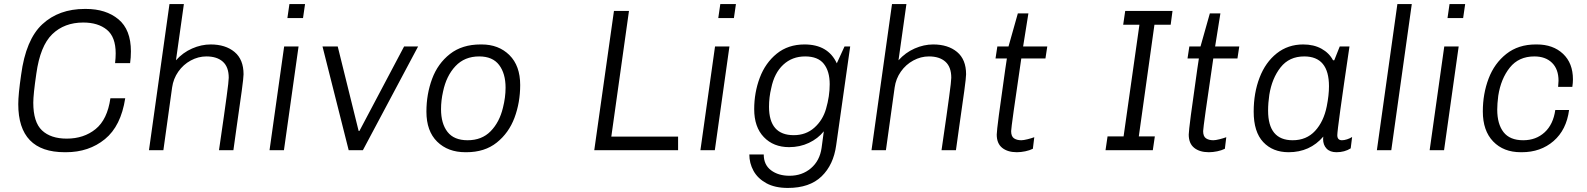

<svg xmlns="http://www.w3.org/2000/svg" viewBox="-20 -740 7817 946"><path d="M625 -487Q625 -456 621 -429H547Q550 -455 550 -477Q550 -558 506.5 -593.5Q463 -629 390 -629Q297 -629 237.5 -571.5Q178 -514 159 -377Q144 -275 144 -234Q144 -138 187 -97.5Q230 -57 309 -57Q393 -57 451 -104Q509 -151 524 -256H597Q576 -119 497 -54.5Q418 10 305 10H299Q70 10 70 -227Q70 -275 84 -371Q107 -545 188.5 -620.5Q270 -696 398 -696H403Q502 -696 563.5 -645Q625 -594 625 -487Z M1180 -374Q1180 -358 1171 -291.5Q1162 -225 1146 -115Q1146 -113 1130 0H1059L1083 -166Q1086 -187 1096.5 -263.5Q1107 -340 1107 -357Q1107 -410 1078 -436Q1049 -462 997 -462Q957 -462 920 -442Q883 -422 858.5 -387Q834 -352 828 -309L785 0H714L815 -720H886L847 -443Q881 -481 926.5 -501Q972 -521 1018 -521Q1091 -521 1135.5 -484Q1180 -447 1180 -374Z M1473 -651H1396L1406 -720H1483ZM1379 0H1308L1380 -511H1451Z M1747 -95H1751L1971 -511H2040L1768 0H1698L1569 -511H1644Z M2543 -321Q2543 -235 2515 -160Q2487 -85 2427.5 -37.5Q2368 10 2278 10H2273Q2187 10 2134 -42Q2081 -94 2081 -190Q2081 -276 2109 -351.5Q2137 -427 2197 -474Q2257 -521 2348 -521H2353Q2437 -521 2490 -468.5Q2543 -416 2543 -321ZM2163 -289Q2153 -245 2153 -202Q2153 -131 2185 -90Q2217 -49 2284 -49Q2354 -49 2397.5 -93.5Q2441 -138 2458 -209Q2471 -260 2471 -308Q2471 -378 2439 -420Q2407 -462 2341 -462Q2269 -462 2224 -414Q2179 -366 2163 -289Z M3079 -686 2992 -67H3321V0H2908L3005 -686Z M3596 -651H3519L3529 -720H3606ZM3502 0H3431L3503 -511H3574Z M4103 -428 4141 -511H4169L4100 -25Q4087 72 4028 129Q3969 186 3862 186Q3798 186 3755.5 162.5Q3713 139 3692.5 101.5Q3672 64 3672 21H3743Q3743 72 3779 99Q3815 126 3870 126Q3932 126 3975.5 89Q4019 52 4028 -11L4039 -93Q4010 -57 3965.5 -36Q3921 -15 3868 -15Q3791 -15 3743.5 -64.5Q3696 -114 3696 -202Q3696 -284 3723.5 -357Q3751 -430 3807 -475.5Q3863 -521 3944 -521Q4060 -521 4103 -428ZM3780 -306Q3769 -261 3769 -214Q3769 -74 3891 -74Q3951 -74 3992.5 -111Q4034 -148 4050 -204Q4068 -266 4068 -325Q4068 -389 4039 -425.5Q4010 -462 3947 -462Q3883 -462 3839 -421Q3795 -380 3780 -306Z M4740 -374Q4740 -358 4731 -291.5Q4722 -225 4706 -115Q4706 -113 4690 0H4619L4643 -166Q4646 -187 4656.5 -263.5Q4667 -340 4667 -357Q4667 -410 4638 -436Q4609 -462 4557 -462Q4517 -462 4480 -442Q4443 -422 4418.5 -387Q4394 -352 4388 -309L4345 0H4274L4375 -720H4446L4407 -443Q4441 -481 4486.5 -501Q4532 -521 4578 -521Q4651 -521 4695.5 -484Q4740 -447 4740 -374Z M5047 -674 5021 -511H5140L5131 -452H5012Q4962 -114 4962 -94Q4962 -68 4976 -58.5Q4990 -49 5012 -49Q5023 -49 5043 -54Q5063 -59 5076 -64L5069 -7Q5053 1 5031.5 5.5Q5010 10 4990 10Q4945 10 4918 -11.5Q4891 -33 4891 -77Q4891 -107 4933 -399Q4939 -435 4941 -452H4885L4894 -511H4949L4995 -674Z M5748 -618H5668L5591 -68H5670L5660 0H5427L5437 -68H5516L5594 -618H5514L5524 -686H5757Z M5993 -674 5967 -511H6086L6077 -452H5958Q5908 -114 5908 -94Q5908 -68 5922 -58.5Q5936 -49 5958 -49Q5969 -49 5989 -54Q6009 -59 6022 -64L6015 -7Q5999 1 5977.5 5.5Q5956 10 5936 10Q5891 10 5864 -11.5Q5837 -33 5837 -77Q5837 -107 5879 -399Q5885 -435 5887 -452H5831L5840 -511H5895L5941 -674Z M6548 -443H6554L6581 -511H6629Q6569 -106 6569 -74Q6569 -49 6592 -49Q6603 -49 6617 -53.5Q6631 -58 6642 -65L6635 -9Q6605 10 6565 10Q6533 10 6516 -8Q6499 -26 6499 -55L6500 -67Q6434 10 6329 10Q6251 10 6204 -40Q6157 -90 6157 -190Q6157 -282 6186 -357.5Q6215 -433 6270.5 -477Q6326 -521 6401 -521Q6453 -521 6491 -500Q6529 -479 6548 -443ZM6234 -273Q6228 -233 6228 -195Q6228 -49 6349 -49Q6417 -49 6459.5 -95Q6502 -141 6517 -216Q6528 -271 6528 -315Q6528 -462 6406 -462Q6332 -462 6289.5 -408Q6247 -354 6234 -273Z M6936 -720 6835 0H6764L6865 -720Z M7189 -651H7112L7122 -720H7199ZM7095 0H7024L7096 -511H7167Z M7730 -349Q7730 -332 7727 -312H7657Q7659 -332 7659 -342Q7659 -399 7627 -430.5Q7595 -462 7540 -462Q7463 -462 7419 -407Q7375 -352 7362 -268Q7357 -228 7357 -200Q7357 -129 7388 -89Q7419 -49 7485 -49Q7548 -49 7590.5 -88Q7633 -127 7643 -198H7711Q7698 -100 7634.5 -45Q7571 10 7478 10H7473Q7388 10 7337 -43Q7286 -96 7286 -191Q7286 -278 7314.5 -353Q7343 -428 7402 -474.5Q7461 -521 7547 -521H7552Q7632 -521 7681 -475Q7730 -429 7730 -349Z"/></svg>

Font: Chivo Light Italic
Style: Regular
Weight: 300
Italic angle: -8.05°
Designer: Hector Gatti
Foundry: Omnibus-Type
Version: Version 1.007